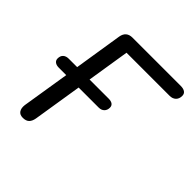

<svg xmlns="http://www.w3.org/2000/svg" viewBox="-185 -858 1018 1018"><g transform="rotate(45 323.5 -349.0)"><path d="M131 7Q108 7 98 -8Q88 -23 91 -48L134 -316H78Q60 -316 49.5 -324Q39 -332 39 -346Q39 -366 50.5 -376.5Q62 -387 82 -387H145L188 -659Q192 -682 205.5 -693.5Q219 -705 242 -705H604Q624 -705 635.5 -697Q647 -689 647 -673Q647 -651 634 -638.5Q621 -626 599 -626H276L238 -387H381Q400 -387 410 -379.5Q420 -372 420 -358Q420 -339 408.5 -327.5Q397 -316 377 -316H227L183 -40Q179 -17 167 -5Q155 7 131 7Z"/></g></svg>

Font: Nunito Medium
Style: Italic
Weight: 500
Designer: Vernon Adams
Foundry: Vernon Adams
Version: Version 3.601